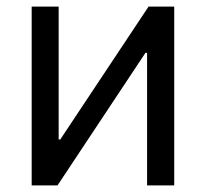

<svg xmlns="http://www.w3.org/2000/svg" viewBox="-20 -560 622 580"><path d="M506.3 0H424.3V-400.4H419.4L153.8 0H75.7V-540H157.2V-138.7H162.1L428.7 -540H506.3Z"/></svg>

Font: V-Inter
Style: Regular-375
Weight: 375
Designer: Rasmus Andersson
Foundry: rsms
Version: Version 4.000;git-4146feb